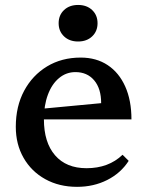

<svg xmlns="http://www.w3.org/2000/svg" viewBox="-20 -723 580 756"><path d="M283.4 12.7Q212.8 12.7 158.2 -17.6Q103.6 -47.8 72.9 -101.4Q42.2 -154.9 42.2 -223.6Q42.2 -304.3 75 -365.5Q107.8 -426.6 165.3 -461.5Q222.9 -496.3 297.9 -496.3Q359.1 -496.3 403.9 -466.7Q448.6 -437.1 473.1 -382.4Q497.6 -327.7 497.6 -252.9H114.8V-292L378.3 -316.8Q378.3 -374.3 350.8 -406.7Q323.3 -439.1 277 -439.1Q240.7 -439.1 212.5 -415.6Q184.2 -392.2 168.6 -350.2Q152.9 -308.2 152.9 -253.4Q152.9 -162.1 196.9 -111.4Q240.8 -60.7 320.7 -60.7Q407.5 -60.7 462.6 -113.6L486.7 -89.6Q455.4 -41.1 402 -14.2Q348.7 12.7 283.4 12.7ZM287.5 -559.6Q253.3 -559.6 232.1 -579.8Q210.9 -600 210.9 -631.6Q210.9 -663.3 232.1 -683.4Q253.3 -703.5 287.5 -703.5Q321.7 -703.5 342.9 -683.4Q364.1 -663.2 364.1 -631.6Q364.1 -600 342.9 -579.8Q321.7 -559.6 287.5 -559.6Z"/></svg>

Font: Platypi Light
Style: Regular
Weight: 300
Designer: David Sargent
Foundry: Bolt Cutter Type
Version: Version 1.200